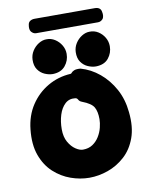

<svg xmlns="http://www.w3.org/2000/svg" viewBox="-98 -974 832 1060"><g transform="rotate(-10 318.0 -444.5)"><path d="M138 -837Q128 -850 133 -876Q135 -890 145.5 -896.5Q156 -903 170 -903H507Q540 -903 544 -876Q547 -863 545.5 -853Q544 -843 540 -837Q528 -823 512 -823H165Q150 -823 138 -837ZM311 -682Q311 -644 287 -615Q263 -586 217 -585Q195 -585 172 -595Q149 -605 134 -626.5Q119 -648 120 -682Q121 -709 135 -731Q149 -753 170.5 -766.5Q192 -780 214 -780Q240 -781 262 -767Q284 -753 297.5 -730.5Q311 -708 311 -682ZM553 -682Q553 -644 529.5 -615Q506 -586 459 -585Q437 -585 414 -595Q391 -605 376 -626.5Q361 -648 362 -682Q363 -709 377 -731Q391 -753 412.5 -766.5Q434 -780 456 -780Q483 -781 505 -767Q527 -753 540 -730.5Q553 -708 553 -682ZM594 -305Q603 -221 581 -160.5Q559 -100 516.5 -61.5Q474 -23 421.5 -4.5Q369 14 317 14Q265 14 213 -4.5Q161 -23 119 -61.5Q77 -100 55 -160.5Q33 -221 42 -305Q50 -382 88 -439.5Q126 -497 184.5 -531Q243 -565 313 -569Q317 -569 321 -574.5Q325 -580 336.5 -585Q348 -590 372 -588Q429 -572 476.5 -532.5Q524 -493 555.5 -435.5Q587 -378 594 -305ZM308 -145Q340 -145 362.5 -160Q385 -175 399.5 -198.5Q414 -222 420.5 -248Q427 -274 427 -295Q427 -338 413 -362.5Q399 -387 349 -406Q335 -411 330 -421Q325 -431 315 -432Q281 -436 258 -414.5Q235 -393 223.5 -356Q212 -319 212 -276Q212 -233 228.5 -204Q245 -175 267.5 -160Q290 -145 308 -145Z"/></g></svg>

Font: Potta One
Style: Regular
Weight: 400
Designer: 108,108go
Foundry: Font Zone 108
Version: Version 1.000